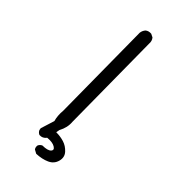

<svg xmlns="http://www.w3.org/2000/svg" viewBox="-279 -872 1058 1058"><g transform="rotate(45 250.0 -343.0)"><path d="M242.2 115.2 220.7 103.5Q212.9 93.8 214.8 78.1Q220.7 64.5 234.4 58.6Q274.4 58.6 287.6 44.4Q300.8 30.3 280.8 18.1Q260.7 5.9 222.7 9.8Q207 31.2 181.6 29.3Q168 23.4 162.1 9.8L160.2 -2L185.5 -83Q175.8 -118.2 179.7 -157.2L173.8 -759.8Q175.8 -777.3 187.5 -791Q201.2 -802.7 222.7 -800.8L242.2 -791Q254.9 -775.4 252.9 -753.9L258.8 -151.4Q262.7 -108.4 240.2 -68.4L236.3 -46.9Q268.6 -46.9 296.9 -38.1Q325.2 -29.3 346.7 -5.9Q368.2 17.6 359.4 50.8Q350.6 84 318.4 98.6Q286.1 113.3 242.2 115.2Z"/></g></svg>

Font: JasonHandwriting4
Style: Regular
Weight: 400
Version: Version 1.01.21